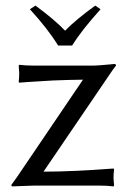

<svg xmlns="http://www.w3.org/2000/svg" viewBox="-20 -664 456 687"><path d="M135.7 -49.8Q189.9 -49.8 252.4 -52.7Q314.9 -55.7 350.6 -58.6L386.2 -61L388.2 -58.1Q386.2 -42.5 386.2 -26.9Q386.2 -26.4 388.2 0L386.2 2.9Q363.3 0 330.1 0H104L22.9 2.9L20 -1.5Q21 -2.9 42 -32.2L276.9 -378.9Q226.1 -378.4 168.9 -376Q111.3 -373 80.1 -370.6L48.8 -368.2L46.9 -371.1Q48.8 -386.7 48.8 -401.9Q48.8 -402.8 46.9 -429.2L48.8 -432.1Q71.3 -429.2 105 -429.2H309.1Q321.8 -429.2 340.8 -430.7Q359.9 -432.1 374 -433.6Q388.2 -435.1 389.6 -435.1Q395 -435.1 395 -429.2Q387.7 -420.9 365.2 -387.2ZM188 -501Q150.4 -562 86.9 -630.9L106.9 -644Q176.3 -592.8 212.9 -554.2Q252 -594.2 320.8 -644L339.8 -630.9Q272 -555.7 237.8 -501Z"/></svg>

Font: Linux Biolinum
Style: Regular
Weight: 400
Designer: Philipp H. Poll
Foundry: Philipp H. Poll
Version: Version 0.6.4